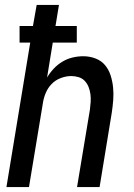

<svg xmlns="http://www.w3.org/2000/svg" viewBox="-20 -755 540 775"><path d="M6 0 102 -583H59V-650H113L128 -735H218L204 -650H290V-583H193L170 -442Q181 -461 197 -478Q213 -495 232.5 -506.5Q252 -518 273.5 -523Q295 -528 316 -528Q342 -528 365.5 -519Q389 -510 404 -492Q419 -474 426.5 -450.5Q434 -427 436.5 -402Q439 -377 437 -351Q435 -325 431 -299L382 0H291L343 -313Q345 -328 346 -344Q347 -360 345 -375Q343 -390 337.5 -404Q332 -418 322 -428.5Q312 -439 297.5 -443.5Q283 -448 267 -448Q247 -448 225.5 -440Q204 -432 188.5 -416Q173 -400 164.5 -379.5Q156 -359 153 -338L97 0Z"/></svg>

Font: Iosevka SS04 Medium Oblique
Style: Regular
Weight: 500
Italic angle: -9°
Monospace: yes
Designer: Belleve Invis
Foundry: Belleve Invis
Version: Version 19.0.0; ttfautohint (v1.8.4)